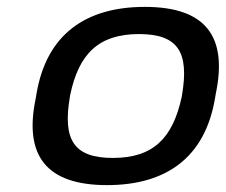

<svg xmlns="http://www.w3.org/2000/svg" viewBox="-20 -529 656 558"><path d="M86 -256 84 -244C49 -78 113 9 291 9C463 9 576 -71 605 -244L607 -256C642 -422 579 -509 401 -509C229 -509 115 -429 86 -256ZM183 -247 184 -253C209 -373 267 -430 384 -430C498 -430 530 -377 509 -253L508 -247C482 -127 425 -70 308 -70C194 -70 162 -123 183 -247Z"/></svg>

Font: LT Wave
Style: Italic
Weight: 400
Designer: Daniel Lyons
Version: Version 2.5 (Glyphs App)